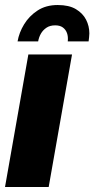

<svg xmlns="http://www.w3.org/2000/svg" viewBox="-24 -745 376 765"><path d="M-4 0 89 -528H263L170 0ZM206 -725Q251 -725 278.5 -708.5Q306 -692 319 -666.5Q332 -641 332 -612Q332 -604 331 -596.5Q330 -589 329 -580H246Q248 -599 243 -613Q238 -627 226.5 -635.5Q215 -644 196 -644Q175 -644 161 -634.5Q147 -625 139 -611Q131 -597 128 -580H46Q52 -615 72 -648Q92 -681 125.5 -703Q159 -725 206 -725Z"/></svg>

Font: Archivo Condensed Black
Style: Italic
Weight: 900
Width: 3
Italic angle: -10°
Designer: Hector Gatti
Foundry: Omnibus-Type
Version: Version 2.001